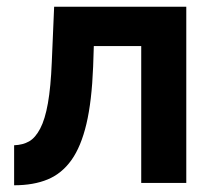

<svg xmlns="http://www.w3.org/2000/svg" viewBox="-20 -544 635 571"><path d="M22 -112Q48 -113 66.5 -123.5Q85 -134 99.5 -161.5Q114 -189 122.5 -237Q131 -285 134 -359L141 -524H534V0H400V-407H259L257 -346Q253 -243 237 -175.5Q221 -108 192.5 -68Q164 -28 122 -10.5Q80 7 22 7Z"/></svg>

Font: Rising Sun
Style: Bold
Weight: 700
Designer: Matt McInerney, Pablo Impallari, Rodrigo Fuenzalida (Raleway font), Stephen Hutchings (Greek), Cristiano Sobral (main ch
Foundry: The Rising Sun Project Authors
Version: Version 4.327; ttfautohint (v1.8.4.7-5d5b-dirty)